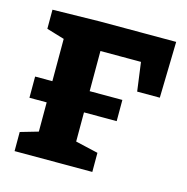

<svg xmlns="http://www.w3.org/2000/svg" viewBox="-85 -615 678 696"><g transform="rotate(15 254.0 -267.0)"><path d="M31.3 -200.7V-280.3H358.7V-200.7ZM492.7 -534 487.7 -323.3H402.7L385.7 -449.3L404 -431H228.7L236 -446.7V-73.7L219.7 -95L321 -71.7V0H29.3V-71.7L109.7 -95L96 -73.7V-457.7L111.7 -434.3L29.3 -459V-530.7L205 -534Z"/></g></svg>

Font: Bitter Thin
Style: Regular
Weight: 100
Designer: Sol Matas, and Bitter project Authors
Foundry: Sol Matas
Version: Version 2.002